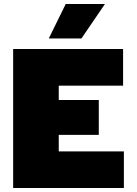

<svg xmlns="http://www.w3.org/2000/svg" viewBox="-20 -944 690 964"><path d="M46 0V-698H598V-514H275V-442H476V-267H275V-184H602V0ZM225 -751 310 -924H507L389 -751Z"/></svg>

Font: Azeret Mono Thin Black
Style: Regular
Weight: 900
Version: Version 1.002